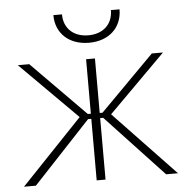

<svg xmlns="http://www.w3.org/2000/svg" viewBox="-52 -771 800 821"><g transform="rotate(-5 348.5 -360.0)"><path d="M207 -720C207 -641 264 -589 349 -589C434 -589 491 -641 491 -720H454C454 -660 413 -621 349 -621C285 -621 244 -660 244 -720ZM330 0H368V-264H381L628 0H679L416 -276L660 -520H612L380 -286H368V-520H330V-286H317L86 -520H37L281 -276L18 0H69L316 -264H330Z"/></g></svg>

Font: Fixel Text ExtraLight
Style: Regular
Weight: 200
Width: 4
Designer: AlfaBravo + MacPaw
Foundry: Kyrylo Tkachov, Marchela Mozhyna, Serhii Makarenko, Maria Weinstein, Zakhar Kryvoshyya
Version: Version 1.211